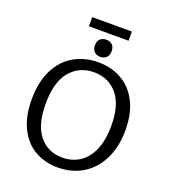

<svg xmlns="http://www.w3.org/2000/svg" viewBox="-170 -1088 1083 1220"><g transform="rotate(20 372.0 -477.5)"><path d="M59 -342Q59 -460 100.5 -542.5Q142 -625 214.5 -666.5Q287 -708 378 -708Q466 -708 536 -668.5Q606 -629 646 -551Q686 -473 686 -361Q686 -247 644 -163Q602 -79 528.5 -35Q455 9 361 9Q273 9 204.5 -31Q136 -71 97.5 -150Q59 -229 59 -342ZM592 -356Q592 -497 532 -568Q472 -639 374 -639Q275 -639 213.5 -566.5Q152 -494 152 -345Q152 -203 211 -131.5Q270 -60 367 -60Q431 -60 481.5 -91.5Q532 -123 562 -189.5Q592 -256 592 -356ZM319 -802Q319 -830 334.5 -845Q350 -860 376 -860Q401 -860 416.5 -845Q432 -830 432 -802Q432 -774 416 -759Q400 -744 375 -744Q350 -744 334.5 -759.5Q319 -775 319 -802ZM242 -964H510V-902H242Z"/></g></svg>

Font: Bitter Pro
Style: Regular
Weight: 400
Designer: Sol Matas, and Bitter project Authors
Foundry: Sol Matas
Version: Version 1.010